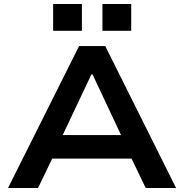

<svg xmlns="http://www.w3.org/2000/svg" viewBox="-20 -934 916 954"><path d="M20 0 373 -705H503L855 0H704L609 -197L674 -146H200L264 -197L169 0ZM434 -564 277 -232 246 -263H627L596 -232L440 -564ZM489 -781V-914H632V-781ZM244 -781V-914H387V-781Z"/></svg>

Font: Nunito Sans 7pt SemiExpanded
Style: Bold
Weight: 700
Width: 6
Designer: Vernon Adams
Foundry: Vernon Adams
Version: Version 3.101;gftools[0.9.27]